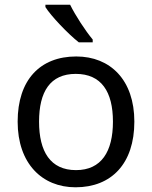

<svg xmlns="http://www.w3.org/2000/svg" viewBox="-20 -786 645 816"><path d="M278 -766H173V-756C196 -719 269 -642 315 -606H374V-618C343 -655 300 -721 278 -766ZM551 -269C551 -446 449 -546 304 -546C150 -546 55 -446 55 -269C55 -91 159 10 301 10C454 10 551 -91 551 -269ZM146 -269C146 -396 193 -472 302 -472C411 -472 460 -396 460 -269C460 -142 411 -63 303 -63C194 -63 146 -142 146 -269Z"/></svg>

Font: Noto Sans Hebrew Droid
Style: Bold
Weight: 700
Designer: Monotype Design Team
Foundry: Monotype Imaging Inc.
Version: Version 1.100